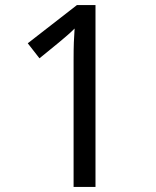

<svg xmlns="http://www.w3.org/2000/svg" viewBox="-20 -734 612 754"><path d="M355 0H269V-499Q269 -542 270 -568Q271 -594 273 -622Q257 -606 244 -595Q231 -584 211 -567L135 -505L89 -564L282 -714H355Z"/></svg>

Font: Noto Sans Anatolian Hieroglyphs
Style: Regular
Weight: 400
Designer: Monotype Design Team
Foundry: Monotype Imaging Inc.
Version: Version 2.001; ttfautohint (v1.8.4.7-5d5b)